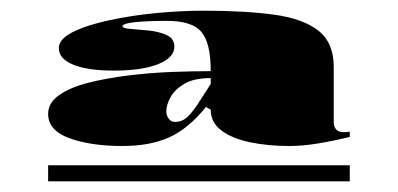

<svg xmlns="http://www.w3.org/2000/svg" viewBox="-20 -743 744 359"><path d="M209 -470Q150 -470 110 -484.5Q70 -499 70 -530Q70 -551 91 -565.5Q112 -580 146 -588.5Q180 -597 221 -602Q262 -607 302 -608.5Q342 -610 374 -610Q374 -663 356.5 -683.5Q339 -704 292 -704Q255 -704 232 -701.5Q209 -699 209 -694Q209 -690 223.5 -689Q238 -688 257.5 -686Q277 -684 291.5 -677.5Q306 -671 306 -656Q306 -635 275.5 -623Q245 -611 193 -611Q144 -611 117 -622Q90 -633 90 -653Q90 -670 116 -683Q142 -696 183.5 -705Q225 -714 271.5 -718.5Q318 -723 360 -723Q439 -723 493 -715.5Q547 -708 575.5 -685.5Q604 -663 604 -618V-515Q604 -506 608.5 -501Q613 -496 622 -496Q625 -496 627.5 -496Q630 -496 634 -497V-487Q601 -479 573 -474.5Q545 -470 521 -470Q481 -470 447.5 -477Q414 -484 394 -499Q374 -514 374 -538L365 -543Q333 -503 297 -486.5Q261 -470 209 -470ZM70 -404V-434H634V-404ZM307 -515Q320 -515 329.5 -523.5Q339 -532 349.5 -548Q360 -564 374 -586V-597Q343 -597 325 -586.5Q307 -576 299 -561.5Q291 -547 291 -535Q291 -527 295.5 -521Q300 -515 307 -515Z"/></svg>

Font: Kalnia Expanded
Style: Bold
Weight: 700
Width: 7
Designer: Frida Medrano
Foundry: Frida Medrano
Version: Version 1.105